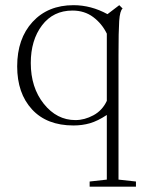

<svg xmlns="http://www.w3.org/2000/svg" viewBox="-20 -466 561 731"><path d="M321.3 244.6V225.1L386.7 217.8V-28.3Q352.1 -5.4 322.5 3.2Q293 11.7 259.8 11.7Q158.2 11.7 101.8 -49.6Q45.4 -110.8 45.4 -213.4Q45.4 -318.8 104 -382.6Q162.6 -446.3 259.8 -446.3Q326.7 -446.3 389.2 -412.1L434.1 -446.3L446.8 -433.6Q436.5 -425.3 433.8 -386Q431.2 -346.7 431.2 -258.3V217.8L497.6 225.1V244.6ZM267.1 -8.8Q301.8 -8.8 335.7 -27.1Q369.6 -45.4 386.7 -82V-337.9Q368.2 -376 335 -400.9Q301.8 -425.8 255.9 -425.8Q182.6 -425.8 139.9 -369.4Q97.2 -313 97.2 -226.1Q97.2 -132.8 146.7 -70.8Q196.3 -8.8 267.1 -8.8Z"/></svg>

Font: Elstob ExtraLight
Style: Regular
Weight: 200
Designer: Peter S. Baker
Version: Version 1.015